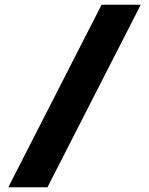

<svg xmlns="http://www.w3.org/2000/svg" viewBox="-20 -710 628 809"><path d="M180 79H15L408 -690H573Z"/></svg>

Font: Exo 2.0 Black
Style: Regular
Weight: 900
Designer: Natanael Gama
Version: Version 1.001;PS 001.001;hotconv 1.0.70;makeotf.lib2.5.58329